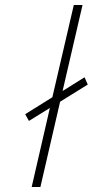

<svg xmlns="http://www.w3.org/2000/svg" viewBox="-20 -750 372 770"><path d="M107 0 180 -317 96 -265 81 -292 190 -360 276 -730H311L231 -385L319 -440L332 -411L221 -342L142 0Z"/></svg>

Font: TitilliumWebThinItalic
Style: Thin Italic
Weight: 200
Italic angle: -13°
Version: Version 1.001;PS 57.000;hotconv 1.0.70;makeotf.lib2.5.55311